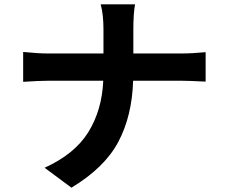

<svg xmlns="http://www.w3.org/2000/svg" viewBox="-20 -811 1040 887"><path d="M458 -674Q458 -746 445 -791H604Q596 -750 596 -673V-564H821Q867 -564 930 -570V-434Q846 -438 820 -438H595Q590 -275 526.5 -155.5Q463 -36 310 56L186 -36Q325 -99 388 -200.5Q451 -302 457 -438H202Q164 -438 87 -433V-571Q157 -564 198 -564H458Z"/></svg>

Font: Swei Fan Sans CJK TC
Style: Bold
Weight: 700
Version: Version 2.130